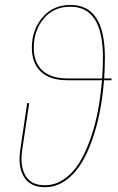

<svg xmlns="http://www.w3.org/2000/svg" viewBox="-20 -754 481 783"><path d="M435.5 -434.1 434.1 -426.8H404.3Q398.9 -360.8 387.2 -299.6Q375.5 -238.3 355.2 -181.4Q335 -124.5 308.3 -82.8Q281.7 -41 244.4 -15.9Q207 9.3 163.6 9.3Q103.5 9.3 78.1 -32.2Q52.7 -73.7 62.5 -141.1L90.8 -333.5H99.1L70.3 -141.1Q61 -76.2 84 -37.4Q106.9 1.5 163.1 1.5Q205.1 1.5 241.2 -23.4Q277.3 -48.3 303 -89.6Q328.6 -130.9 348.4 -186.8Q368.2 -242.7 379.4 -302.5Q390.6 -362.3 396 -426.8H255.4Q183.6 -426.8 146.7 -461.7Q109.9 -496.6 109.9 -559.6Q109.9 -631.3 153.1 -682.6Q196.3 -733.9 267.6 -733.9Q407.7 -733.9 407.7 -519.5Q407.7 -477.5 404.8 -434.1ZM255.9 -434.1H396.5Q399.9 -484.4 399.9 -519.5Q399.9 -726.6 267.1 -726.6Q199.2 -726.6 158.4 -678Q117.7 -629.4 117.7 -559.6Q117.7 -500 152.3 -467Q187 -434.1 255.9 -434.1Z"/></svg>

Font: Fira Sans Compressed Eight
Style: Italic
Weight: 100
Width: 3
Italic angle: -8°
Designer: Carrois Corporate & Edenspiekermann AG
Foundry: Carrois Corporate GbR & Edenspiekermann AG
Version: Version 4.203;PS 004.203;hotconv 1.0.88;makeotf.lib2.5.64775